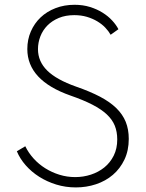

<svg xmlns="http://www.w3.org/2000/svg" viewBox="-20 -784 623 818"><path d="M303.2 14.5Q259.5 14.5 219.8 2.3Q180 -10 147 -30.9Q114.1 -51.8 89.5 -79.8Q65 -107.7 51.8 -139.5L87.7 -160.9Q101.4 -132.7 123.2 -108.6Q145 -84.5 173 -67Q200.9 -49.5 233.4 -39.5Q265.9 -29.5 300.5 -29.5Q335 -29.5 367.3 -40Q399.5 -50.5 424.5 -70.7Q449.5 -90.9 464.5 -120.9Q479.5 -150.9 479.5 -190Q479.5 -222.3 469.1 -248.4Q458.6 -274.5 435 -296.6Q411.4 -318.6 373.4 -338.2Q335.5 -357.7 280.5 -376.8Q96.4 -441.4 96.4 -575Q96.4 -615.5 111.4 -650Q126.4 -684.5 153 -709.8Q179.5 -735 216.6 -749.3Q253.6 -763.6 297.7 -763.6Q333.2 -763.6 363.2 -754.3Q393.2 -745 416.8 -730.2Q440.5 -715.5 457.7 -696.8Q475 -678.2 484.5 -659.5L451.4 -635.9Q442.7 -651.4 428.4 -666.4Q414.1 -681.4 394.3 -693.2Q374.5 -705 350 -712.3Q325.5 -719.5 296.4 -719.5Q259.1 -719.5 230.5 -707.5Q201.8 -695.5 182 -675.5Q162.3 -655.5 152 -629.1Q141.8 -602.7 141.8 -574.5Q141.8 -522.3 181.1 -483.4Q220.5 -444.5 304.1 -415Q363.2 -394.5 405.7 -372.3Q448.2 -350 475.5 -323.4Q502.7 -296.8 515.7 -264.8Q528.6 -232.7 528.6 -192.3Q528.6 -142.7 510.2 -104.1Q491.8 -65.5 460.9 -39.1Q430 -12.7 389.1 0.9Q348.2 14.5 303.2 14.5Z"/></svg>

Font: Spartan Light
Style: Regular
Weight: 300
Designer: Matt Bailey, Mirko Velimirovic
Foundry: Matt Bailey
Version: Version 1.005